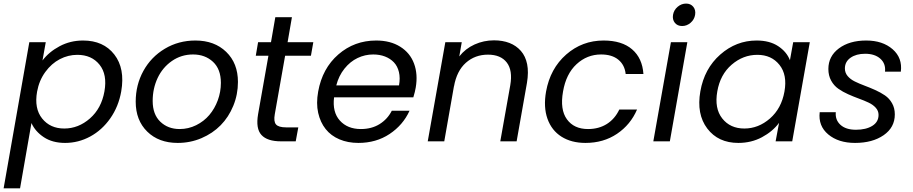

<svg xmlns="http://www.w3.org/2000/svg" viewBox="-39 -781 5048 1061"><path d="M195.8 -446.8Q231.4 -494.1 290.5 -525.6Q349.6 -557.1 419.9 -557.1Q532.7 -557.1 592.8 -479.7Q652.8 -402.3 630.9 -275.9Q616.2 -192.4 570.6 -127.2Q524.9 -62 459.5 -26.6Q394 8.8 320.8 8.8Q251 8.8 203.4 -22.7Q155.8 -54.2 134.8 -101.1L71.8 259.8H-19L123 -547.9H213.9ZM538.1 -275.9Q554.7 -369.1 511 -423.6Q467.3 -478 388.2 -478Q337.9 -478 291.7 -454.1Q245.6 -430.2 211.4 -383.3Q177.2 -336.4 166 -274.9Q149.4 -181.6 193.8 -126.2Q238.3 -70.8 315.9 -70.8Q394.5 -70.8 458 -126.5Q521.5 -182.1 538.1 -275.9Z M1275.9 -328.1Q1275.9 -258.8 1250.2 -196.3Q1224.6 -133.8 1180.4 -88.9Q1136.2 -43.9 1074.5 -17.6Q1012.7 8.8 942.9 8.8Q838.4 8.8 774.7 -53.7Q710.9 -116.2 710.9 -219.2Q710.9 -312 753.4 -389.2Q795.9 -466.3 871.8 -511.7Q947.8 -557.1 1041 -557.1Q1146 -557.1 1210.9 -494.4Q1275.9 -431.6 1275.9 -328.1ZM804.7 -223.1Q804.7 -148.9 846.9 -108.4Q889.2 -67.9 953.6 -67.9Q1002 -67.9 1044.9 -89.1Q1087.9 -110.4 1117.7 -145.5Q1147.5 -180.7 1164.6 -227.1Q1181.6 -273.4 1181.6 -323.2Q1181.6 -398.9 1137.9 -439.5Q1094.2 -480 1027.8 -480Q962.9 -480 911.1 -444.1Q859.4 -408.2 832 -349.9Q804.7 -291.5 804.7 -223.1Z M1387.2 -149.9 1444.3 -473.1H1374.5L1387.2 -547.9H1458.5L1482.4 -686H1574.2L1550.3 -547.9H1692.4L1679.2 -473.1H1536.6L1479.5 -149.9Q1472.2 -109.4 1486.3 -93.3Q1500.5 -77.1 1542.5 -77.1H1609.4L1595.2 0H1513.7Q1438 0 1405.8 -35.2Q1373.5 -70.3 1387.2 -149.9Z M2023.4 -480Q1978 -480 1937 -460.4Q1896 -440.9 1864.5 -401.6Q1833 -362.3 1819.3 -309.1H2166Q2173.3 -350.1 2165.5 -382.8Q2157.7 -415.5 2137.7 -436.5Q2117.7 -457.5 2088.4 -468.8Q2059.1 -480 2023.4 -480ZM2224.1 -168.9Q2188 -89.8 2113.8 -40.5Q2039.6 8.8 1941.4 8.8Q1883.3 8.8 1836.7 -11Q1790 -30.8 1760.5 -67.9Q1731 -105 1719.2 -157.5Q1707.5 -210 1719.2 -274.9Q1742.2 -403.3 1830.8 -480.2Q1919.4 -557.1 2040 -557.1Q2118.2 -557.1 2172.6 -522.9Q2227.1 -488.8 2249 -429.7Q2271 -370.6 2258.3 -296.9Q2254.9 -275.4 2245.1 -243.2H1807.1Q1796.9 -161.6 1839.1 -114.7Q1881.3 -67.9 1955.1 -67.9Q2014.6 -67.9 2058.6 -95.2Q2102.5 -122.6 2126 -168.9Z M2725.6 0 2780.8 -310.1Q2794.9 -392.1 2761.5 -435.5Q2728 -479 2657.7 -479Q2585.9 -479 2535.4 -434.1Q2484.9 -389.2 2469.7 -303.2V-305.2L2416 0H2324.7L2421.9 -547.9H2512.7L2499 -469.2Q2532.7 -512.2 2583.5 -535.2Q2634.3 -558.1 2690.9 -558.1Q2738.8 -558.1 2776.4 -543.5Q2814 -528.8 2839.6 -499.5Q2865.2 -470.2 2874 -426.3Q2882.8 -382.3 2873 -323.2L2815.9 0Z M2978.5 -274.9Q3001.5 -402.3 3089.8 -479.7Q3178.2 -557.1 3296.4 -557.1Q3397.5 -557.1 3454.1 -508.3Q3510.7 -459.5 3516.6 -372.1H3418.5Q3413.1 -422.4 3377.9 -451.2Q3342.8 -480 3282.7 -480Q3205.1 -480 3147 -426.3Q3088.9 -372.6 3072.3 -274.9Q3054.7 -175.8 3093.8 -121.8Q3132.8 -67.9 3210.4 -67.9Q3270 -67.9 3314.5 -95.9Q3358.9 -124 3383.3 -175.8H3481.4Q3445.3 -91.8 3370.6 -41.5Q3295.9 8.8 3196.3 8.8Q3118.7 8.8 3064 -25.6Q3009.3 -60.1 2986.3 -124.8Q2963.4 -189.5 2978.5 -274.9Z M3571.3 0 3668.5 -547.9H3759.3L3662.6 0ZM3752.4 -761.2Q3777.8 -761.2 3792.2 -743.4Q3806.6 -725.6 3802.2 -699.2Q3797.9 -672.9 3777.1 -655Q3756.3 -637.2 3730.5 -637.2Q3704.6 -637.2 3690.2 -655Q3675.8 -672.9 3680.2 -699.2Q3684.6 -725.6 3705.6 -743.4Q3726.6 -761.2 3752.4 -761.2Z M3831.1 -275.9Q3853 -401.9 3941.2 -479.5Q4029.3 -557.1 4142.1 -557.1Q4213.9 -557.1 4261 -526.1Q4308.1 -495.1 4326.2 -448.2L4344.2 -547.9H4436L4338.9 0H4247.1L4266.1 -102.1Q4230.5 -54.2 4171.6 -22.7Q4112.8 8.8 4041 8.8Q3929.7 8.8 3869.4 -70.8Q3809.1 -150.4 3831.1 -275.9ZM4295.9 -274.9Q4312.5 -367.2 4268.3 -422.6Q4224.1 -478 4146 -478Q4067.4 -478 4004.2 -423.6Q3940.9 -369.1 3924.8 -275.9Q3908.2 -182.1 3952.1 -126.5Q3996.1 -70.8 4074.2 -70.8Q4152.3 -70.8 4215.8 -126.2Q4279.3 -181.6 4295.9 -274.9Z M4905.8 -148.9Q4905.8 -76.7 4844 -33.9Q4782.2 8.8 4686 8.8Q4594.2 8.8 4538.1 -38.1Q4481.9 -85 4490.7 -161.1H4579.6Q4575.7 -118.2 4605.5 -91.1Q4635.3 -64 4690.9 -64Q4746.6 -64 4781.2 -85.4Q4815.9 -106.9 4815.9 -146Q4815.9 -168.5 4800.5 -185.5Q4785.2 -202.6 4760.7 -214.1Q4736.3 -225.6 4706.8 -236.3Q4677.2 -247.1 4647.7 -260.3Q4618.2 -273.4 4593.8 -290.5Q4569.3 -307.6 4554 -335.4Q4538.6 -363.3 4538.6 -399.9Q4538.6 -470.2 4596.9 -513.7Q4655.3 -557.1 4747.6 -557.1Q4838.4 -557.1 4893.6 -509Q4948.7 -460.9 4939 -384.8H4851.6Q4856.4 -429.2 4825.9 -456.5Q4795.4 -483.9 4741.7 -483.9Q4692.4 -483.9 4661.1 -461.9Q4629.9 -439.9 4629.9 -402.8Q4629.9 -378.9 4645 -360.8Q4660.2 -342.8 4684.6 -330.8Q4709 -318.8 4738.3 -307.9Q4767.6 -296.9 4797.1 -283.7Q4826.7 -270.5 4851.1 -253.9Q4875.5 -237.3 4890.6 -210.4Q4905.8 -183.6 4905.8 -148.9Z"/></svg>

Font: Poppins
Style: Italic
Weight: 400
Italic angle: -10°
Designer: Ninad Kale (Devanagari), Jonny Pinhorn (Latin)
Foundry: Indian Type Foundry
Version: Version 3.200;PS 1.000;hotconv 16.6.54;makeotf.lib2.5.65590